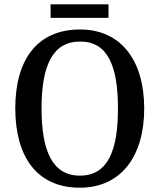

<svg xmlns="http://www.w3.org/2000/svg" viewBox="-20 -862 742 892"><path d="M215 -779H484V-842H215ZM351 10C543 10 650 -137 650 -358C650 -580 543 -725 352 -725C149 -725 51 -580 51 -359C51 -137 149 10 351 10ZM351 -46C223 -46 173 -162 173 -358C173 -555 223 -669 352 -669C481 -669 528 -555 528 -358C528 -162 481 -46 351 -46Z"/></svg>

Font: Noto Serif Ethiopic SemiCondensed Medium
Style: Regular
Weight: 500
Width: 4
Designer: Monotype Design Team
Foundry: Monotype Imaging Inc.
Version: Version 2.102